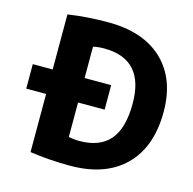

<svg xmlns="http://www.w3.org/2000/svg" viewBox="-109 -850 975 970"><g transform="rotate(15 379.0 -365.0)"><path d="M26 -309V-437H130V-725Q229 -740 340 -740Q524 -740 625.5 -643.5Q727 -547 727 -375Q727 -191 625.5 -90.5Q524 10 340 10Q229 10 130 -5V-309ZM297 -437H436V-309H297V-129Q324 -123 354 -123Q460 -123 512.5 -184.5Q565 -246 565 -375Q565 -607 354 -607Q324 -607 297 -601Z"/></g></svg>

Font: Mplus 1p ExtraBold
Style: Regular
Weight: 800
Version: Version 1.061